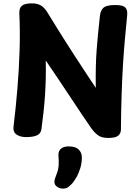

<svg xmlns="http://www.w3.org/2000/svg" viewBox="-20 -809 832 1140"><path d="M226 -41.6Q222.4 -16.2 200 -5.6Q177.6 5 134.3 5Q101.8 5 79.3 -9.4Q56.8 -23.9 60.3 -56.8Q74.6 -174.8 83.8 -288.4Q93 -402 96.4 -512.6Q99.8 -623.2 94.8 -730.7Q93.8 -762.3 110.8 -775.7Q127.8 -789 170.1 -789Q203.3 -789 224.8 -775.3Q246.3 -761.7 265 -729.8Q274.3 -714.7 289.2 -690.4Q304 -666.2 323.8 -634.3Q343.6 -602.3 368.3 -563.6Q393 -524.9 421.5 -480.7Q450 -436.4 482.1 -387.9Q514.2 -339.4 548.7 -287.1Q547.7 -357.1 549 -410.7Q550.3 -464.3 553.7 -511.2Q557 -558.1 561.9 -606.2Q566.9 -654.3 573.1 -713.3Q576.7 -747.3 594.6 -763.2Q612.6 -779.1 664.4 -779.1Q711.2 -779.1 724.6 -763.9Q738 -748.7 735.2 -719.4Q727.2 -640.6 720.7 -566.4Q714.2 -492.2 709.6 -413.9Q705 -335.6 702 -244.5Q699 -153.4 698 -40.3Q698 -17.3 682.1 -3.7Q666.2 10 622.9 10Q584.8 10 563.6 -4.7Q542.3 -19.3 520.3 -50Q491.7 -91.1 467.4 -127.6Q443.2 -164.1 419.8 -199.1Q396.3 -234 371.4 -271.9Q346.4 -309.8 317.3 -353Q288.2 -396.2 251.7 -449.7Q252.9 -394.6 251.7 -342.6Q250.4 -290.7 247.1 -240.9Q243.8 -191.1 238.2 -141.7Q232.7 -92.3 226 -41.6ZM327 115.1Q325 91.1 340 75.7Q355 60.3 387.9 60.3Q428.6 60.3 446.8 78.4Q465.1 96.4 465.9 121.6Q466.9 155.3 457.2 187.8Q447.4 220.3 432.4 246.4Q417.3 272.6 401 288Q386.6 302 377.4 306.4Q368.2 310.9 353.4 310.9Q335.1 310.9 319.1 300.1Q303 289.3 303 271.2Q303 261.7 306.6 250.8Q310.1 239.9 315.9 225.2Q326.9 197.8 328.3 171.9Q329.8 146.1 327 115.1Z"/></svg>

Font: Playpen Sans Thai
Style: Regular
Weight: 400
Designer: Sirin Gunkloy, Laura Meseguer, Veronika Burian, José Scaglione
Foundry: TypeTogether
Version: Version 2.000